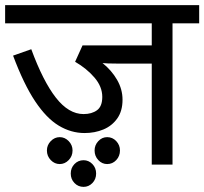

<svg xmlns="http://www.w3.org/2000/svg" viewBox="-20 -642 797 749"><path d="M653 -551V0H572V-394H435Q396 -394 380 -396Q415 -368 436.5 -331Q458 -294 458 -253Q458 -209 437.5 -180Q417 -151 383.5 -137Q350 -123 310 -123Q257 -123 209 -152Q161 -181 117 -247Q73 -313 31 -425L102 -450Q148 -325 198 -261Q248 -197 306 -197Q338 -197 358.5 -212Q379 -227 379 -264Q379 -304 348.5 -339.5Q318 -375 273 -401L302 -465H572V-551H0V-622H757V-551ZM349 -55Q349 -76 363.5 -91.5Q378 -107 398 -107Q419 -107 433.5 -91.5Q448 -76 448 -55Q448 -33 433.5 -17.5Q419 -2 398 -2Q378 -2 363.5 -17.5Q349 -33 349 -55ZM163 -55Q163 -76 178 -91.5Q193 -107 213 -107Q233 -107 248 -91.5Q263 -76 263 -55Q263 -33 248 -17.5Q233 -2 213 -2Q193 -2 178 -17.5Q163 -33 163 -55ZM256 35Q256 13 270.5 -2Q285 -17 306 -17Q326 -17 340.5 -2Q355 13 355 35Q355 57 340.5 72Q326 87 306 87Q285 87 270.5 72Q256 57 256 35Z"/></svg>

Font: RS Noto Sans
Style: Regular
Weight: 400
Designer: Monotype Design Team
Foundry: Monotype Imaging Inc.
Version: Version 3.10